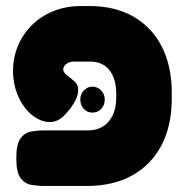

<svg xmlns="http://www.w3.org/2000/svg" viewBox="-20 -607 612 636"><path d="M126 9Q104 9 82.5 5Q61 1 47.5 -18Q34 -37 34 -83Q34 -129 47.5 -148Q61 -167 82.5 -171Q104 -175 127 -175H271Q300 -175 321 -188Q342 -201 353.5 -225.5Q365 -250 365 -284V-296Q365 -346 342.5 -374.5Q320 -403 279 -403H226Q210 -403 200 -395.5Q190 -388 189.5 -378Q189 -368 201 -358Q206 -354 211 -350.5Q216 -347 220 -343Q239 -329 239 -310Q239 -291 228.5 -272Q218 -253 205.5 -238.5Q193 -224 187 -219Q164 -200 137.5 -203Q111 -206 86.5 -225.5Q62 -245 45 -278Q28 -311 24 -352Q20 -401 35 -443.5Q50 -486 80.5 -518.5Q111 -551 154 -569Q197 -587 248 -587H276Q361 -587 422 -552Q483 -517 516 -452.5Q549 -388 549 -299V-281Q549 -191 515 -126Q481 -61 418 -26Q355 9 268 9ZM286 -234Q269 -234 257.5 -246.5Q246 -259 246 -278Q246 -295 258 -307.5Q270 -320 286 -320Q303 -320 315 -307.5Q327 -295 327 -278Q327 -259 315.5 -246.5Q304 -234 286 -234Z"/></svg>

Font: Fredoka Light
Style: Bold
Weight: 700
Version: Version 2.001